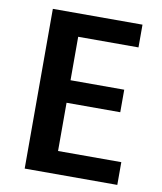

<svg xmlns="http://www.w3.org/2000/svg" viewBox="-80 -761 699 831"><g transform="rotate(10 269.5 -345.0)"><path d="M492 6V-94H214V-306H450V-405H214V-596H479V-696H85V6Z"/></g></svg>

Font: Repo DemiBold
Style: Regular
Weight: 600
Designer: Stefan Peev
Foundry: Context Ltd
Version: Version 1.502